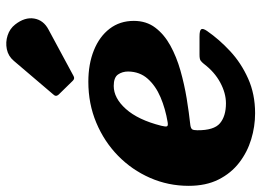

<svg xmlns="http://www.w3.org/2000/svg" viewBox="-146 -716 868 639"><g transform="rotate(-90 288.5 -397.0)"><path d="M-11 -203.5Q-11 -271.5 15.5 -332Q42 -392.5 89 -438.5Q136 -484.5 199 -511Q262 -537.5 335.5 -537.5Q394.5 -537.5 440.2 -519Q486 -500.5 512 -466.5Q538 -432.5 538 -386Q538 -344.5 515.5 -314.8Q493 -285 455.8 -264.5Q418.5 -244 372.8 -231Q327 -218 279.8 -210.2Q232.5 -202.5 191 -198Q180.5 -196.5 177.2 -192Q174 -187.5 174 -175Q173.5 -119.5 197.2 -99.5Q221 -79.5 263.5 -79.5Q297.5 -79.5 332.8 -98.5Q368 -117.5 394.5 -152.5Q400.5 -160 405.8 -163.8Q411 -167.5 425.5 -167.5H486Q506 -167.5 510 -162Q514 -156.5 504.5 -142.5Q476.5 -102 437.2 -65.5Q398 -29 346.2 -5.8Q294.5 17.5 230.5 17.5Q186.5 17.5 143.8 4.5Q101 -8.5 66 -35.5Q31 -62.5 10 -104.2Q-11 -146 -11 -203.5ZM200.5 -273.5Q245.5 -281 283.8 -297.2Q322 -313.5 345.5 -340Q369 -366.5 369.5 -405Q369.5 -424.5 359.5 -438.8Q349.5 -453 321.5 -453Q281 -453 244.8 -412.5Q208.5 -372 189 -295Q185.5 -281 187 -276.2Q188.5 -271.5 200.5 -273.5ZM526 -781Q551 -749 545.8 -717.8Q540.5 -686.5 509 -670L355 -587Q346 -581.5 338.5 -589.5L292.5 -636.5Q284.5 -645.5 293 -654L405 -785.5Q420.5 -804 443.8 -808.8Q467 -813.5 489.5 -806.2Q512 -799 526 -781Z"/></g></svg>

Font: Besley* Heavy
Style: Italic
Weight: 800
Italic angle: -13°
Designer: Owen Earl
Foundry: indestructible type*
Version: Version 3.000; ttfautohint (v1.8.3)